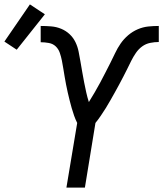

<svg xmlns="http://www.w3.org/2000/svg" viewBox="-100 -853 742 873"><path d="M202 0 251 -294Q243 -310 237 -327Q231 -344 226 -361.5Q221 -379 216.5 -397Q212 -415 208 -432.5Q204 -450 200.5 -468Q197 -486 194 -504Q191 -522 188 -540.5Q185 -559 181.5 -577Q178 -595 172 -612.5Q166 -630 153.5 -642Q141 -654 122.5 -657.5Q104 -661 85 -661V-735Q109 -735 133 -733Q157 -731 178.5 -722Q200 -713 216.5 -697.5Q233 -682 243 -661.5Q253 -641 257.5 -618Q262 -595 266 -572Q270 -549 274 -525.5Q278 -502 282.5 -479Q287 -456 292 -433.5Q297 -411 304 -389Q317 -410 330 -432Q343 -454 355 -476.5Q367 -499 378.5 -521.5Q390 -544 401.5 -566.5Q413 -589 423.5 -611.5Q434 -634 448.5 -655Q463 -676 483 -693Q503 -710 526.5 -720Q550 -730 574 -732.5Q598 -735 622 -735V-662Q603 -662 583 -658Q563 -654 546.5 -642Q530 -630 518 -612.5Q506 -595 497 -577Q488 -559 479 -540.5Q470 -522 460.5 -504Q451 -486 441.5 -468Q432 -450 422 -432.5Q412 -415 402 -397Q392 -379 381 -361.5Q370 -344 358.5 -327Q347 -310 334 -294L286 0ZM-24 -627 -80 -664 36 -833 104 -788Z"/></svg>

Font: Iosevka SS04 Extended
Style: Italic
Weight: 400
Width: 7
Italic angle: -9°
Monospace: yes
Designer: Belleve Invis
Foundry: Belleve Invis
Version: Version 19.0.0; ttfautohint (v1.8.4)